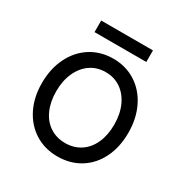

<svg xmlns="http://www.w3.org/2000/svg" viewBox="-154 -766 870 906"><g transform="rotate(30 280.5 -313.5)"><path d="M45 -248Q45 -326 75 -387Q105 -448 158.5 -482Q212 -516 281 -516Q349 -516 402.5 -482Q456 -448 486 -387Q516 -326 516 -248Q516 -170 486.5 -110Q457 -50 403.5 -17Q350 16 281 16Q212 16 158.5 -17.5Q105 -51 75 -111Q45 -171 45 -248ZM439 -248Q439 -306 419 -350Q399 -394 363.5 -418.5Q328 -443 281 -443Q234 -443 198.5 -418.5Q163 -394 143 -350Q123 -306 123 -248Q123 -191 142.5 -147.5Q162 -104 198 -80.5Q234 -57 281 -57Q328 -57 364 -80.5Q400 -104 419.5 -147.5Q439 -191 439 -248ZM140 -643H422V-580H140Z"/></g></svg>

Font: Uncut Sans Variable
Style: Regular
Weight: 400
Designer: Kasper Nordkvist
Foundry: UNCUT.wtf
Version: Version 1.303;Glyphs 3.1.2 (3151)